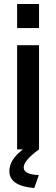

<svg xmlns="http://www.w3.org/2000/svg" viewBox="-20 -750 282 964"><path d="M66 -730H176V-609H66ZM66 0V-523H176V0Q99 56 99 91Q99 126 175 129L152 194Q27 184 27 109Q27 52 95 0Z"/></svg>

Font: Raleway-v4020 SemiBold
Style: Regular
Weight: 600
Designer: Matt McInerney, Pablo Impallari, Rodrigo Fuenzalida
Foundry: Matt McInerney, Pablo Impallari, Rodrigo Fuenzalida
Version: Version 4.020;PS 004.020;hotconv 1.0.88;makeotf.lib2.5.64775